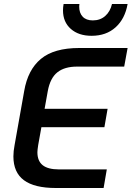

<svg xmlns="http://www.w3.org/2000/svg" viewBox="-20 -940 658 960"><path d="M47 -158Q47 -184 53 -215L101 -485Q119 -591 184.5 -645.5Q250 -700 376 -700H618L601 -607H365Q303 -607 267 -578.5Q231 -550 219 -485L203 -396H518L502 -304H187L171 -215Q167 -189 167 -179Q167 -135 193.5 -114Q220 -93 274 -93H514L498 0H259Q152 0 99.5 -39Q47 -78 47 -158ZM295 -888Q295 -904 298 -920H377L376 -907Q376 -875 393.5 -856.5Q411 -838 444 -838Q481 -838 506 -860Q531 -882 540 -920H618Q605 -846 558 -803.5Q511 -761 438 -761Q373 -761 334 -795.5Q295 -830 295 -888Z"/></svg>

Font: KoHo SemiBold
Style: Italic
Weight: 600
Italic angle: -10°
Version: Version 1.000; ttfautohint (v1.6)